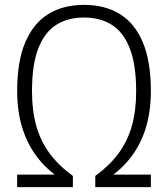

<svg xmlns="http://www.w3.org/2000/svg" viewBox="-20 -769 691 789"><path d="M50.5 0V-51.5H230.5L229 -34.5Q170.5 -73 130.8 -126Q91 -179 70.8 -246.2Q50.5 -313.5 50.5 -395Q50.5 -517 84 -595.5Q117.5 -674 179 -711.5Q240.5 -749 325.5 -749Q410.5 -749 472 -711.5Q533.5 -674 566.8 -595.5Q600 -517 600 -395Q600 -313.5 580 -246.2Q560 -179 520.2 -126Q480.5 -73 422 -34.5L420.5 -51.5H600V0H371.5V-46Q429.5 -88 466.8 -138.2Q504 -188.5 521.8 -251.5Q539.5 -314.5 539.5 -393.5Q539.5 -503 513.5 -569.8Q487.5 -636.5 439.8 -666.8Q392 -697 325.5 -697Q259 -697 211 -666.8Q163 -636.5 137.2 -569.8Q111.5 -503 111.5 -393.5Q111.5 -314.5 129.2 -251.5Q147 -188.5 184.2 -138.2Q221.5 -88 279.5 -46V0Z"/></svg>

Font: Encode Sans SemiCondensed Light
Style: Regular
Weight: 300
Width: 4
Designer: Multiple Designers
Foundry: Impallari Type
Version: Version 3.002